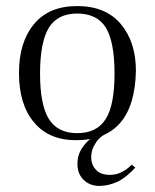

<svg xmlns="http://www.w3.org/2000/svg" viewBox="-20 -448 505 627"><path d="M42 -210Q42 -310.1 90.8 -369.1Q139.6 -428.2 231.9 -428.2Q324.7 -428.2 374 -370.1Q423.8 -311.5 423.8 -216.8Q419.4 9.8 228 9.8Q139.2 9.8 90.8 -48.8Q42 -106.4 42 -210ZM110.8 -208Q110.8 -106 139.2 -60.1Q168 -13.2 231.9 -13.2Q297.9 -13.2 326.2 -61Q354 -106 354 -208Q354 -310.1 326.2 -356.9Q297.4 -403.8 231.9 -403.8Q168 -403.8 139.2 -356.9Q110.8 -309.1 110.8 -208ZM421.9 99.1Q396 127.9 367.2 144Q334.5 159.2 304.2 159.2Q274.4 159.2 253.9 140.1Q232.9 120.6 232.9 86.9Q232.9 54.7 252 29.8Q272 2 308.1 -14.2H333Q306.2 -3.4 293 18.1Q277.8 40 277.8 64.9Q277.8 90.8 293.9 106.9Q308.1 123 339.8 123Q377 123 410.2 89.8Z"/></svg>

Font: Unna Light
Style: Regular
Weight: 300
Designer: Jorge de Buen Unna
Foundry: Omnibus-Type
Version: Version 2.007;PS 002.007;hotconv 1.0.88;makeotf.lib2.5.64775